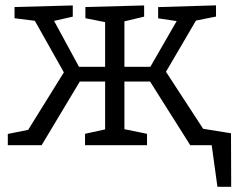

<svg xmlns="http://www.w3.org/2000/svg" viewBox="-20 -552 899 730"><path d="M9.7 0V-42.7L96.7 -60.3L81.3 -49L232 -291.7L228 -267.7L105.3 -485.7L125.3 -471.3L35.3 -482.7V-525.3L256.7 -531.3V-488.7L174 -470L181 -481L286.3 -287L268.3 -298H394.7L379.7 -284.3V-482.7L392.7 -465.3L304.7 -482.7V-525.3L528 -531.3V-488.7L442.3 -468.3L453 -482.7V-284.3L438 -298H563.7L545.3 -287L657 -481L664 -470L581.3 -482.3V-525L801.3 -531.7V-489L712 -471.3L732 -485.7L604 -267L603.3 -291L761 -49L746.3 -59.7L832 -42.7V0H703.3L544.7 -251.3L561.3 -242H438L453 -252V-45.7L442.3 -63L539 -43.3V0H303.3V-43.3L391.7 -62.7L379.7 -45.7V-252L394.7 -242H270.7L289 -251.3L138.3 0ZM698.3 -71 858.3 -45.3 859 158.3H806.7L784.7 -1.3L716.3 0Z"/></svg>

Font: Bitter Thin
Style: Regular
Weight: 100
Designer: Sol Matas, and Bitter project Authors
Foundry: Sol Matas
Version: Version 2.002